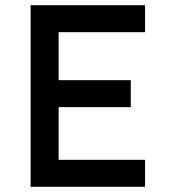

<svg xmlns="http://www.w3.org/2000/svg" viewBox="-20 -720 654 740"><path d="M98 0V-700H539V-596H206V-411H484V-307H206V-104H539V0Z"/></svg>

Font: Mach
Style: Regular
Weight: 400
Version: Version 1.002